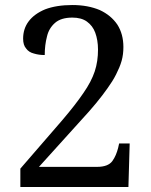

<svg xmlns="http://www.w3.org/2000/svg" viewBox="-20 -744 599 764"><path d="M491 0H61V-73L228 -266C263 -307 291 -343 312 -374C333 -404 348 -433 357 -460C366 -487 370 -516 370 -547C370 -572 366 -595 359 -614C352 -633 341 -647 326 -658C311 -669 291 -674 268 -674C238 -674 215 -667 199 -653C183 -639 172 -621 167 -599C161 -576 158 -552 158 -525C142 -525 128 -527 115 -531C102 -534 91 -541 84 -551C76 -560 72 -573 72 -590C72 -616 79 -639 94 -659C109 -679 131 -695 160 -707C189 -718 225 -724 268 -724C310 -724 346 -717 377 -704C407 -690 430 -671 447 -646C463 -621 471 -591 471 -557C471 -538 469 -520 464 -502C459 -484 451 -466 442 -448C433 -430 421 -411 408 -393C395 -374 379 -354 362 -333C345 -312 325 -290 304 -267L135 -80H366C396 -80 416 -88 427 -103C438 -118 445 -136 450 -155L454 -173H496L491 0Z"/></svg>

Font: NameLogos Serif
Style: Regular
Weight: 500
Version: Version 0.1